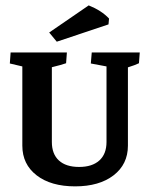

<svg xmlns="http://www.w3.org/2000/svg" viewBox="-20 -676 549 705"><path d="M62 -141.1V-432.1L16.1 -442.9L19 -483.4H225.6L222.7 -443.8Q204.6 -437.5 170.4 -429.2V-154.8Q170.4 -110.4 196.3 -86.7Q222.2 -63 270.5 -63Q318.4 -63 344.7 -86.7Q371.1 -110.4 371.1 -154.8V-432.1L313.5 -442.9L316.9 -483.4H493.2L490.2 -443.8Q475.1 -436.5 449.7 -428.7V-141.1Q449.7 -72.8 397 -32.2Q344.2 8.3 255.9 8.3Q167 8.3 114.5 -32.2Q62 -72.8 62 -141.1ZM188.5 -522.9 160.6 -556.6 305.7 -656.2Q353 -637.2 380.4 -607.9L378.4 -586.4Z"/></svg>

Font: Markazi Text SemiBold
Style: Regular
Weight: 600
Designer: Borna Izadpanah (Arabic designer), Fiona Ross (Arabic design director) and Florian Runge (Latin designer)
Foundry: Borna Izadpanah and Florian Runge
Version: Version 1.001; ttfautohint (v1.8.3)